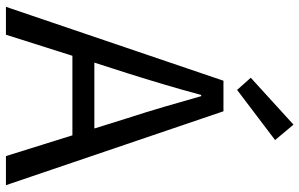

<svg xmlns="http://www.w3.org/2000/svg" viewBox="-201 -808 1009 647"><g transform="rotate(90 303.5 -484.5)"><path d="M452 -907 400 -969 242 -825 283 -779ZM191 -298 227 -410C253 -493 277 -572 300 -658H304C328 -573 351 -493 378 -410L413 -298ZM506 0H604L355 -733H252L3 0H97L168 -224H436Z"/></g></svg>

Font: Noto Sans CJK KR Regular
Style: Regular
Weight: 400
Designer: Ryoko NISHIZUKA (kana & ideographs); Paul D. Hunt (Latin, Greek & Cyrillic); Wenlong ZHANG (bopomofo); Sandoll Communica
Foundry: Adobe Systems Incorporated
Version: Version 1.004;PS 1.004;hotconv 1.0.82;makeotf.lib2.5.63406